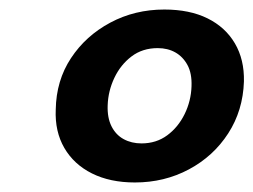

<svg xmlns="http://www.w3.org/2000/svg" viewBox="-20 -732 532 403"><path d="M263 -349Q211 -349 173 -368Q135 -387 115 -421.5Q95 -456 97 -502Q98 -563 129 -610Q160 -657 211.5 -684.5Q263 -712 325 -712Q378 -712 415.5 -693.5Q453 -675 473 -641Q493 -607 492 -561Q490 -500 459 -452Q428 -404 376.5 -376.5Q325 -349 263 -349ZM277 -431Q308 -431 331 -448Q354 -465 367.5 -492.5Q381 -520 382 -551Q383 -578 373.5 -595.5Q364 -613 348 -622Q332 -631 311 -631Q279 -631 256 -613.5Q233 -596 220 -568.5Q207 -541 206 -511Q205 -485 214 -467Q223 -449 239.5 -440Q256 -431 277 -431Z"/></svg>

Font: DM Sans 18pt ExtraBold
Style: Italic
Weight: 800
Italic angle: -10°
Designer: Colophon Foundry, Jonny Pinhorn
Foundry: Colophon Foundry
Version: Version 4.004;gftools[0.9.30]